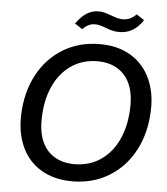

<svg xmlns="http://www.w3.org/2000/svg" viewBox="-61 -970 900 1034"><g transform="rotate(5 389.5 -453.0)"><path d="M63 -321Q67 -445 117.5 -539.5Q168 -634 255 -686.5Q342 -739 453 -739Q550 -739 619.5 -697.5Q689 -656 724.5 -581Q760 -506 757 -408Q753 -284 702.5 -189.5Q652 -95 565 -42.5Q478 10 368 10Q271 10 201 -31Q131 -72 95.5 -147Q60 -222 63 -321ZM645 -427Q645 -532 592.5 -589Q540 -646 448 -646Q367 -646 305 -603Q243 -560 209 -482Q175 -404 175 -302Q175 -196 227.5 -139.5Q280 -83 371 -83Q453 -83 515 -126Q577 -169 611 -247Q645 -325 645 -427ZM473 -830Q440 -843 418 -843Q398 -843 382 -835Q366 -827 350 -811L309 -838Q340 -880 368.5 -897Q397 -914 431 -914Q448 -914 463 -910Q478 -906 500 -898Q521 -890 535 -886.5Q549 -883 564 -883Q604 -883 636 -916L678 -888Q650 -847 619 -830Q588 -813 552 -813Q530 -813 513.5 -817Q497 -821 473 -830Z"/></g></svg>

Font: Mona Sans Medium
Style: Italic
Weight: 500
Italic angle: -11.7°
Designer: Deni Anggara
Foundry: GitHub
Version: Version 2.000